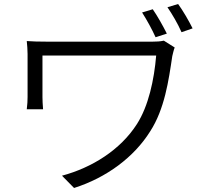

<svg xmlns="http://www.w3.org/2000/svg" viewBox="-20 -877 1040 954"><path d="M739 -831 686 -815C709 -779 735 -732 753 -692L809 -710C790 -748 762 -798 739 -831ZM865 -857 812 -841C836 -806 863 -760 882 -717L937 -736C917 -776 889 -824 865 -857ZM848 -641 794 -675C778 -671 756 -670 737 -670C683 -670 249 -670 217 -670C174 -670 139 -671 113 -673C115 -652 117 -631 117 -609C117 -567 117 -425 117 -395C117 -377 116 -357 113 -334H194C192 -358 191 -380 191 -395C191 -425 191 -573 191 -601C263 -601 700 -601 756 -601C746 -481 718 -350 660 -260C578 -132 437 -44 288 -4L348 57C509 6 646 -96 726 -224C798 -335 818 -477 836 -598C838 -607 844 -632 848 -641Z"/></svg>

Font: Noto Sans KR DemiLight
Style: Regular
Weight: 350
Designer: Ryoko NISHIZUKA 西塚涼子 (kana, bopomofo & ideographs); Paul D. Hunt (Latin, Greek & Cyrillic); Sandoll Communications 산돌커뮤니
Foundry: Adobe
Version: Version 2.004;hotconv 1.0.118;makeotfexe 2.5.65603